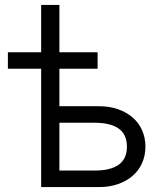

<svg xmlns="http://www.w3.org/2000/svg" viewBox="-20 -759 633 779"><path d="M147 0H382Q424 0 458.5 -12Q493 -24 518 -45.5Q543 -67 556.5 -97.5Q570 -128 570 -164Q570 -200 556.5 -230.5Q543 -261 518 -282.5Q493 -304 458.5 -316Q424 -328 382 -328H221V-480H376V-547H221V-739H147V-547H12V-480H147ZM221 -67V-261H363Q429 -261 462 -237Q495 -213 495 -164Q495 -115 462 -91Q429 -67 363 -67Z"/></svg>

Font: Involve
Style: Regular
Weight: 400
Designer: Stefan Peev
Foundry: Context Ltd.
Version: Version 1.001